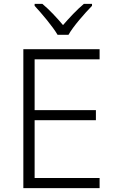

<svg xmlns="http://www.w3.org/2000/svg" viewBox="-20 -967 593 987"><path d="M276 -788H332C356 -831 415 -898 453 -937V-947H411C375 -917 336 -875 304 -838C273 -875 234 -917 198 -947H158V-937C194 -898 251 -831 276 -788ZM492 0V-52H158V-349H473V-401H158V-662H492V-714H100V0Z"/></svg>

Font: Noto Sans Meetei Mayek Light
Style: Regular
Weight: 300
Designer: Monotype Design Team and Neelakash Kshetrimayum
Foundry: Monotype Imaging Inc.
Version: Version 2.002